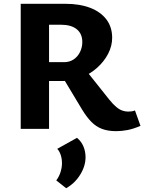

<svg xmlns="http://www.w3.org/2000/svg" viewBox="-20 -678 759 1010"><path d="M89 0V-658H325Q399 -658 454 -637Q509 -616 539.5 -576Q570 -536 570 -479Q570 -436 549 -395.5Q528 -355 492 -322.5Q456 -290 410 -271Q364 -252 314 -252H147V-351H317Q346 -351 367.5 -365.5Q389 -380 401 -404.5Q413 -429 413 -457Q413 -500 384 -524Q355 -548 299 -548H238V0ZM591 12Q548 12 516.5 0Q485 -12 460.5 -37Q436 -62 411 -103L301 -286L414 -331L554 -155Q575 -129 592 -115Q609 -101 624.5 -96Q640 -91 653 -91Q660 -91 670.5 -92Q681 -93 690 -97L719 -16Q682 0 651 6Q620 12 591 12ZM328 312 276 271Q291 251 298.5 227Q306 203 306 181Q306 156 299 136Q292 116 281 105L385 47Q408 66 419 92.5Q430 119 430 149Q430 196 401.5 241.5Q373 287 328 312Z"/></svg>

Font: Ysabeau ExtraBold
Style: Regular
Weight: 800
Designer: Christian Thalmann (Catharsis Fonts)
Version: Version 2.002